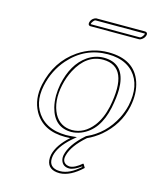

<svg xmlns="http://www.w3.org/2000/svg" viewBox="-115 -661 756 927"><g transform="rotate(15 263.0 -198.0)"><path d="M334.5 -397.9Q251 -397.9 201.7 -304.7Q183.1 -269 174.3 -228Q156.2 -143.1 187 -84Q215.8 -31.7 275.4 -30.8Q336.4 -30.8 380.4 -87.4Q410.6 -127 423.8 -187Q466.8 -397 334.5 -397.9ZM383.3 129.9Q325.2 184.6 272.5 186Q213.9 186 208 138.7Q206.5 125 209.5 109.9Q221.2 59.6 278.3 8.8Q265.1 9.8 252.9 9.8Q141.1 9.8 95.7 -71.8Q64 -130.4 79.6 -205.1Q105.5 -326.7 201.2 -392.6Q269.5 -439 350.1 -439Q480 -439 515.1 -336.9Q533.7 -281.7 519.5 -213.9Q499.5 -119.1 421.9 -53.2Q390.6 -27.3 356 -11.7Q291.5 44.9 278.8 94.7Q278.3 97.7 277.8 99.1Q271.5 127.9 294.9 138.7Q302.7 141.6 311 142.1Q336.4 141.1 370.1 111.8L373 112.8ZM475.6 -538.1H231.4Q219.7 -539.6 221.7 -553.2Q225.1 -570.3 241.2 -579.1Q246.1 -581.5 249.5 -582H494.6Q507.3 -580.6 505.9 -567.9Q502 -549.8 484.4 -540.5Q480 -538.1 475.6 -538.1ZM334.5 -408.2Q432.1 -408.2 443.4 -305.2Q444.8 -292 444.8 -278.8Q444.3 -237.8 433.6 -185.1Q408.2 -65.4 322.8 -30.8Q298.3 -21.5 275.4 -21Q189.5 -21 165.5 -113.8Q158.7 -141.6 158.7 -172.4Q159.2 -202.1 164.6 -230Q186.5 -334.5 253.4 -381.8Q291 -407.7 334.5 -408.2ZM370.6 128.4 369.1 126Q334.5 151.4 311 151.9Q277.3 151.9 268.6 120.6Q267.1 113.8 267.1 106.9Q267.6 101.1 268.1 96.7Q279.8 42 345.7 -16.6Q347.7 -18.6 349.1 -19.5L350.6 -20.5L351.6 -21Q439.5 -60.1 486.3 -151.4Q502.4 -184.1 509.8 -216.3Q532.2 -321.8 478 -381.3Q447.8 -413.6 399.4 -424.3Q376 -429.2 350.1 -429.2Q235.8 -429.2 157.7 -340.8Q106.4 -282.2 89.4 -203.1Q69.3 -108.4 124.5 -48.8Q156.7 -15.1 206.1 -4.9Q228.5 -0.5 252.9 0Q265.1 0 277.3 -1L308.1 -3.9L284.7 16.1Q229.5 65.4 219.2 112.3Q209.5 164.6 253.9 174.3Q263.2 175.8 272.5 175.8Q318.4 175.3 370.6 128.4ZM475.6 -547.9Q483.9 -547.9 493.2 -563.5Q495.1 -567.4 496.1 -570.3V-571.8H494.6H249.5Q243.2 -571.8 234.4 -557.6Q231.9 -553.7 231.4 -550.8Q231 -549.3 231.4 -547.9Z"/></g></svg>

Font: Linux Biolinum Outline O
Style: Italic
Weight: 400
Italic angle: -12°
Designer: Philipp H. Poll
Foundry: Philipp H. Poll
Version: Version 0.6.2